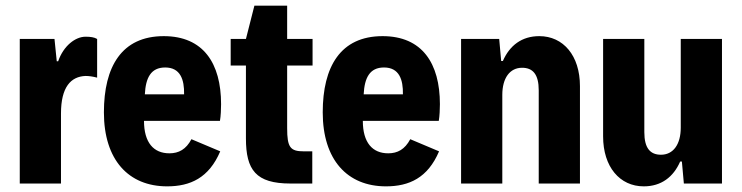

<svg xmlns="http://www.w3.org/2000/svg" viewBox="-20 -650 2627 680"><path d="M50 0H196V-248C196 -342 231 -379 283 -381C295 -381 309 -379 324 -375V-512C314 -518 301 -520 283 -520C247 -520 205 -488 186 -433H181L173 -512H50Z M580 -107C524 -107 490 -145 490 -222H759C762 -238 763 -266 763 -281C763 -426 700 -522 560 -522C411 -522 348 -414 348 -252C348 -84 435 10 572 10C654 10 720 -20 760 -114L658 -157C639 -121 613 -107 580 -107ZM565 -411C619 -411 633 -368 632 -316H493C496 -374 514 -411 565 -411Z M1009 0H1086V-114H1056C1008 -114 997 -128 997 -196V-418H1087V-512H997V-630H881L851 -512H797V-418H851V-160C851 -48 886 0 1009 0Z M1355 -107C1299 -107 1265 -145 1265 -222H1534C1537 -238 1538 -266 1538 -281C1538 -426 1475 -522 1335 -522C1186 -522 1123 -414 1123 -252C1123 -84 1210 10 1347 10C1429 10 1495 -20 1535 -114L1433 -157C1414 -121 1388 -107 1355 -107ZM1340 -411C1394 -411 1408 -368 1407 -316H1268C1271 -374 1289 -411 1340 -411Z M1613 0H1759V-314C1759 -374 1786 -410 1829 -410C1867 -410 1888 -387 1888 -330V0H2034V-345C2034 -453 1975 -522 1890 -522C1828 -522 1785 -489 1761 -434H1755L1748 -512H1613Z M2537 -512H2391V-198C2391 -138 2364 -102 2321 -102C2283 -102 2262 -125 2262 -182V-512H2116V-167C2116 -59 2175 10 2260 10C2322 10 2365 -23 2389 -78H2395L2402 0H2537Z"/></svg>

Font: Decalotype
Style: Bold
Weight: 700
Designer: Alfredo Marco Pradil
Foundry: Alfredo Marco Pradil
Version: Version 1.0